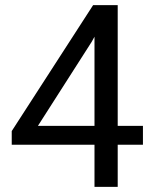

<svg xmlns="http://www.w3.org/2000/svg" viewBox="-20 -731 602 751"><path d="M440.4 -238.8H539.1V-165H440.4V0H349.6V-165H25.9V-218.3L344.2 -710.9H440.4ZM128.4 -238.8H349.6V-587.4L338.9 -567.9Z"/></svg>

Font: f42100
Style: 7875512
Weight: 400
Designer: Google
Version: Version 2.137; 2017